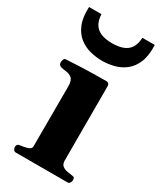

<svg xmlns="http://www.w3.org/2000/svg" viewBox="-188 -805 731 872"><g transform="rotate(30 177.0 -369.5)"><path d="M51.8 0Q43.5 0 39.3 -7.3Q35.2 -14.6 35.2 -20Q35.2 -36.6 51.3 -37.9Q69.3 -39.6 88.4 -45.2Q107.4 -50.8 107.4 -64.5L107.9 -379.9Q107.9 -410.2 95.2 -420.9Q82.5 -431.6 65.4 -433.6Q48.3 -435.5 35.2 -439Q30.3 -441.4 26.9 -445.3Q23.4 -449.2 23.4 -458.5Q23.4 -464.4 26.4 -471.9Q29.3 -479.5 35.2 -480Q105 -484.4 161.3 -485.6Q217.7 -486.8 247.6 -486.8Q251.5 -486.8 256.8 -482.9Q262.2 -479 262.2 -467.1V-80.6Q262.2 -61.8 272.2 -53.3Q282.2 -44.8 296.1 -42.2Q310.1 -39.6 321.8 -38.1Q332 -37.1 335.7 -34.2Q339.4 -31.2 339.4 -20Q339.4 -14.6 335.2 -7.3Q331.1 0 322.8 0ZM181.6 -556.6Q150.9 -556.6 119.6 -564.5Q88.4 -572.3 62.5 -592.3Q36.6 -612.3 21.7 -647.9Q6.8 -683.6 9.3 -738.8H74.2Q75.7 -707.5 87.9 -687.5Q100.1 -667.5 123.3 -658Q146.5 -648.4 181.6 -648.4Q216.8 -648.4 240.2 -658Q263.7 -667.5 275.6 -687.5Q287.6 -707.5 289.1 -738.8H354Q356.4 -683.6 341.6 -647.9Q326.7 -612.3 300.8 -592.3Q274.9 -572.3 243.7 -564.5Q212.4 -556.6 181.6 -556.6Z"/></g></svg>

Font: Gelasio
Style: Regular
Weight: 400
Designer: Eben Sorkin
Foundry: Eben Sorkin
Version: Version 1.008